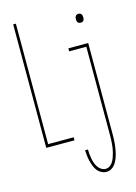

<svg xmlns="http://www.w3.org/2000/svg" viewBox="-140 -808 780 1104"><g transform="rotate(-15 250.0 -256.0)"><path d="M53 0V-735H69V-18H221V0ZM431 -644Q426 -644 421.5 -645.5Q417 -647 414 -651Q411 -655 410 -660Q409 -665 409 -670Q409 -675 410 -680Q411 -685 414 -689Q417 -693 421.5 -695Q426 -697 431 -697Q436 -697 440.5 -695Q445 -693 448 -689Q451 -685 452 -680Q453 -675 453 -670Q453 -665 452 -660Q451 -655 448 -651Q445 -647 440.5 -645.5Q436 -644 431 -644ZM353 223Q337 223 322 215Q307 207 297.5 194Q288 181 282.5 166Q277 151 273 135Q269 119 267.5 103Q266 87 265 71H282Q282 85 283.5 99Q285 113 287.5 126.5Q290 140 294.5 153Q299 166 307 178Q315 190 327 197.5Q339 205 353 205Q366 205 377.5 197Q389 189 396 177.5Q403 166 407.5 153Q412 140 415.5 127Q419 114 421 101Q423 88 424 74.5Q425 61 425.5 47.5Q426 34 426 20V-502H324V-520H442V20Q442 35 441.5 50.5Q441 66 439.5 81Q438 96 435.5 111Q433 126 429 140.5Q425 155 419 169Q413 183 404 195.5Q395 208 381.5 215.5Q368 223 353 223Z"/></g></svg>

Font: Iosevka Curly Thin
Style: Regular
Weight: 100
Monospace: yes
Designer: Belleve Invis
Foundry: Belleve Invis
Version: Version 22.1.2; ttfautohint (v1.8.4)